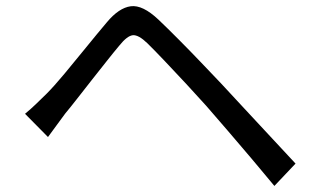

<svg xmlns="http://www.w3.org/2000/svg" viewBox="-20 -655 1040 629"><path d="M62 -282.2Q81.5 -298.3 97.2 -313.5Q112.8 -328.6 132.8 -348.1Q156.7 -372.1 190.7 -412.8Q224.6 -453.6 261.5 -499Q298.3 -544.4 330.1 -582Q369.6 -629.4 408.4 -634.5Q447.3 -639.6 499 -590.8Q528.8 -562.5 565.4 -525.6Q602.1 -488.8 638.2 -450.9Q674.3 -413.1 704.1 -381.8Q737.3 -346.2 779.5 -300.5Q821.8 -254.9 865.7 -207.8Q909.7 -160.6 948.2 -119.1L878.9 -45.9Q843.3 -88.9 804 -135.5Q764.6 -182.1 726.3 -226.6Q688 -271 655.8 -308.1Q627 -340.3 589.8 -380.4Q552.7 -420.4 518.3 -456.5Q483.9 -492.7 462.9 -513.2Q433.6 -541.5 415 -539.6Q396.5 -537.6 371.1 -505.9Q353 -484.4 329.6 -454.8Q306.2 -425.3 281.2 -393.6Q256.3 -361.8 233.6 -332.8Q210.9 -303.7 193.8 -283.2Q179.2 -263.7 163.8 -242.4Q148.4 -221.2 137.2 -206.1Z"/></svg>

Font: Source Han Sans CN
Style: Regular
Weight: 400
Designer: Ryoko NISHIZUKA  (kana, bopomofo & ideographs); Paul D. Hunt (Latin, Greek & Cyrillic); Sandoll Communications , Soo-you
Foundry: Adobe
Version: Version 2.004;hotconv 1.0.118;makeotfexe 2.5.65603